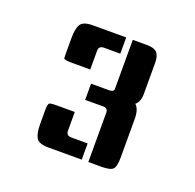

<svg xmlns="http://www.w3.org/2000/svg" viewBox="-65 -790 418 412"><g transform="rotate(20 144.5 -583.5)"><path d="M174 -723H207Q223 -723 229.5 -716Q236 -709 236 -693V-622Q236 -604 226 -596Q236 -587 236 -565V-477Q236 -456 230 -450Q224 -444 203 -444H174V-556Q174 -567 164 -567H122V-604H163Q174 -604 174 -611ZM159 -686H122Q110 -686 110 -675V-632H68Q50 -632 49.5 -635.5Q49 -639 49 -648V-681Q49 -703 55 -713Q61 -723 83 -723H159ZM110 -535V-492Q110 -481 122 -481H159V-444H83Q61 -444 55 -454Q49 -464 49 -485V-518Q49 -532 53 -533.5Q57 -535 68 -535Z"/></g></svg>

Font: Keania One
Style: Regular
Weight: 400
Designer: Julia Petretta
Foundry: Julia Petretta
Version: Version 1.003